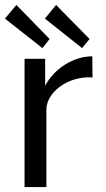

<svg xmlns="http://www.w3.org/2000/svg" viewBox="-20 -754 427 774"><path d="M46 -734 0 -679 151 -560 180 -597ZM206 -734 161 -679 311 -560 341 -597ZM79 0H167V-313C167 -377 247 -448 353 -442L352 -527C275 -527 197 -476 162 -408V-517H79Z"/></svg>

Font: United Sans
Style: Regular
Weight: 400
Designer: Pablo Impallari, Rodrigo Fuenzalida (Modified by Dan O. Williams)
Version: Version 1.000;PS 001.000;hotconv 1.0.88;makeotf.lib2.5.64775